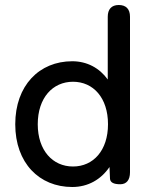

<svg xmlns="http://www.w3.org/2000/svg" viewBox="-20 -737 607 768"><path d="M269 11C332 11 384 -19 418 -69L420 -22C421 -7 435 0 461 0C486 0 500 -17 500 -48V-670C500 -701 484 -717 455 -717C426 -717 411 -700 411 -670V-419C378 -465 328 -492 269 -492C137 -492 41 -395 41 -240C41 -85 137 11 269 11ZM131 -240C131 -346 191 -410 272 -410C353 -410 412 -346 412 -240C412 -135 353 -71 272 -71C191 -71 131 -135 131 -240Z"/></svg>

Font: 寒蝉半圆体
Style: Regular
Weight: 400
Designer: Yoshimichi Ohira & Warren
Foundry: ChillType
Version: Version 1.800;Glyphs 3.1.1 (3135)